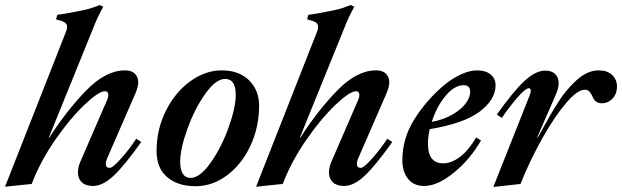

<svg xmlns="http://www.w3.org/2000/svg" viewBox="-35 -732 2475 764"><path d="M228 -607Q232 -616 232 -625Q232 -641 212 -648L188 -655L193 -673Q218 -677 226 -678Q276 -687 303 -693Q330 -699 362 -712L376 -705Q355 -670 331 -608L159 -184H161Q230 -292 308 -372Q386 -452 462 -452Q488 -452 501.5 -439Q515 -426 515 -404Q515 -388 505 -363L391 -101Q386 -90 386 -80Q386 -64 401 -64Q414 -64 447.5 -102Q481 -140 507 -180L527 -167Q461 -74 417.5 -33Q374 8 335 8Q306 8 290.5 -6.5Q275 -21 275 -46Q275 -65 284 -87L392 -336Q396 -345 396 -353Q396 -369 383 -369Q358 -369 301.5 -315.5Q245 -262 185.5 -176.5Q126 -91 91 0L-15 11Z M588 -131Q588 -217 625 -291Q662 -365 722 -408.5Q782 -452 847 -452Q916 -452 956 -412.5Q996 -373 996 -311Q996 -226 961.5 -152Q927 -78 868.5 -34.5Q810 9 743 9Q673 9 630.5 -27Q588 -63 588 -131ZM903 -355Q903 -418 861 -418Q824 -418 782 -359Q740 -300 711 -220Q682 -140 682 -88Q682 -57 692.5 -40.5Q703 -24 723 -24Q760 -24 802.5 -83.5Q845 -143 874 -223Q903 -303 903 -355Z M1227 -607Q1231 -616 1231 -625Q1231 -641 1211 -648L1187 -655L1192 -673Q1217 -677 1225 -678Q1275 -687 1302 -693Q1329 -699 1361 -712L1375 -705Q1354 -670 1330 -608L1158 -184H1160Q1229 -292 1307 -372Q1385 -452 1461 -452Q1487 -452 1500.5 -439Q1514 -426 1514 -404Q1514 -388 1504 -363L1390 -101Q1385 -90 1385 -80Q1385 -64 1400 -64Q1413 -64 1446.5 -102Q1480 -140 1506 -180L1526 -167Q1460 -74 1416.5 -33Q1373 8 1334 8Q1305 8 1289.5 -6.5Q1274 -21 1274 -46Q1274 -65 1283 -87L1391 -336Q1395 -345 1395 -353Q1395 -369 1382 -369Q1357 -369 1300.5 -315.5Q1244 -262 1184.5 -176.5Q1125 -91 1090 0L984 11Z M1675 -218Q1668 -190 1668 -159Q1668 -82 1729 -82Q1761 -82 1795 -107.5Q1829 -133 1860 -185L1879 -173Q1836 -98 1771 -45Q1706 8 1653 8Q1611 8 1588.5 -20.5Q1566 -49 1566 -94Q1566 -181 1613.5 -257Q1661 -333 1733 -394Q1766 -421 1800.5 -436.5Q1835 -452 1862 -452Q1898 -452 1917.5 -435.5Q1937 -419 1937 -393Q1937 -336 1874.5 -288.5Q1812 -241 1675 -218ZM1683 -247Q1731 -256 1766 -276.5Q1801 -297 1818.5 -321Q1836 -345 1836 -366Q1836 -393 1810 -393Q1773 -393 1737.5 -350Q1702 -307 1683 -247Z M2072 -351Q2077 -364 2077 -369Q2077 -381 2070 -381Q2056 -381 2023.5 -343.5Q1991 -306 1962 -263L1942 -276Q2007 -368 2051.5 -409.5Q2096 -451 2135 -451Q2160 -451 2174 -437.5Q2188 -424 2188 -401Q2188 -384 2179 -361L2102 -184H2104L2115 -203Q2154 -275 2186.5 -326Q2219 -377 2261 -414.5Q2303 -452 2347 -452Q2381 -452 2400.5 -434Q2420 -416 2420 -388Q2420 -358 2402 -339.5Q2384 -321 2360 -321Q2337 -321 2327 -339Q2325 -343 2319.5 -354Q2314 -365 2307.5 -370Q2301 -375 2292 -375Q2263 -375 2218 -322.5Q2173 -270 2124 -183.5Q2075 -97 2036 0L1928 12Z"/></svg>

Font: Ibarra Real Nova
Style: Bold Italic
Weight: 700
Italic angle: -22°
Designer: Jose Maria Ribagorda & Octavio Pardo
Foundry: Octavio Pardo
Version: Version 1.014